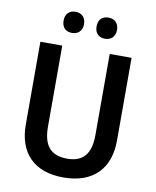

<svg xmlns="http://www.w3.org/2000/svg" viewBox="-98 -988 869 1072"><g transform="rotate(10 336.5 -451.5)"><path d="M185 -853C185 -812 210 -793 243 -793C275 -793 301 -813 301 -853C301 -893 275 -913 243 -913C210 -913 185 -894 185 -853ZM372 -853C372 -813 396 -793 430 -793C462 -793 488 -813 488 -853C488 -893 462 -913 430 -913C397 -913 372 -894 372 -853ZM595 -244V-714H471V-255C471 -149 430 -97 338 -97C248 -97 202 -144 202 -254V-714H78V-245C78 -85 168 10 335 10C509 10 595 -91 595 -244Z"/></g></svg>

Font: Noto Sans Myanmar SemiCondensed SemiBold
Style: Regular
Weight: 600
Width: 4
Designer: Monotype Design Team
Foundry: Monotype Imaging Inc.
Version: Version 2.107